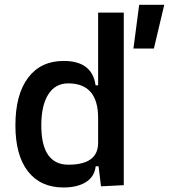

<svg xmlns="http://www.w3.org/2000/svg" viewBox="-20 -786 717 815"><path d="M546.4 -580.1 570.8 -765.6H677.2L633.3 -580.1ZM249.5 9.8Q152.3 9.8 98.9 -58.3Q45.4 -126.5 45.4 -253.9Q45.4 -384.3 99.1 -455.8Q152.8 -527.3 250.5 -527.3Q371.6 -527.3 385.7 -423.8H396.5V-732.4H505.4V0L408.7 4.9L398.4 -80.1H386.2Q380.9 -35.6 344.5 -12.9Q308.1 9.8 249.5 9.8ZM155.3 -253.9Q155.3 -86.9 270.5 -86.9Q396.5 -86.9 396.5 -179.7V-285.2Q396.5 -432.1 269.5 -432.1Q214.8 -432.1 185.1 -385.5Q155.3 -338.9 155.3 -253.9Z"/></svg>

Font: Caskaydia Cove Medium
Style: Regular
Weight: 500
Monospace: yes
Designer: Aaron Bell
Foundry: Saja Typeworks
Version: Version 4.300; ttfautohint (v1.8.3)